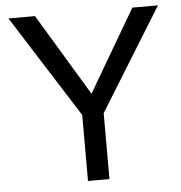

<svg xmlns="http://www.w3.org/2000/svg" viewBox="-52 -779 782 829"><g transform="rotate(-5 339.0 -364.5)"><path d="M389 -286V0H296V-286L15 -729H130L344 -374L552 -729H663Z"/></g></svg>

Font: ColatingCofangSans
Style: Regular
Weight: 400
Foundry: GNU
Version: Version 412.227;June 27, 2022;FontCreator 11.0.0.2412 32-bit